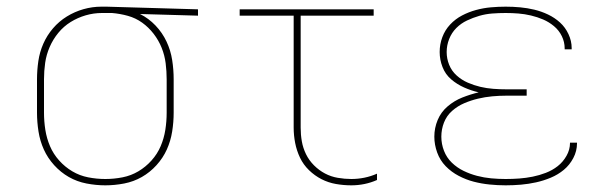

<svg xmlns="http://www.w3.org/2000/svg" viewBox="-20 -548 1840 576"><path d="M296 8Q268 8 239.5 2.5Q211 -3 186.5 -17Q162 -31 142.5 -52.5Q123 -74 111.5 -99.5Q100 -125 95.5 -153.5Q91 -182 91 -210V-310Q91 -337 95 -364.5Q99 -392 110 -417Q121 -442 139 -463Q157 -484 180.5 -498.5Q204 -513 230.5 -520.5Q257 -528 284 -528H300L574 -520V-501L400 -506Q426 -493 446.5 -471.5Q467 -450 479.5 -423.5Q492 -397 496.5 -368Q501 -339 501 -310V-210Q501 -182 496.5 -153.5Q492 -125 480.5 -99.5Q469 -74 449.5 -52.5Q430 -31 405.5 -17Q381 -3 352.5 2.5Q324 8 296 8ZM296 -11Q322 -11 347.5 -16Q373 -21 395 -34Q417 -47 434.5 -66.5Q452 -86 462 -109.5Q472 -133 476 -158.5Q480 -184 480 -210V-310Q480 -334 477 -358Q474 -382 465 -404.5Q456 -427 441 -446.5Q426 -466 406.5 -480Q387 -494 363.5 -500.5Q340 -507 316 -509H286Q261 -509 237 -502Q213 -495 192 -482Q171 -469 155 -449.5Q139 -430 129 -407Q119 -384 115.5 -359.5Q112 -335 112 -310V-210Q112 -184 116 -158.5Q120 -133 130 -109.5Q140 -86 157.5 -66.5Q175 -47 197 -34Q219 -21 244.5 -16Q270 -11 296 -11Z M1034 8Q1011 8 988 4Q965 0 944.5 -10.5Q924 -21 907 -37.5Q890 -54 880 -75Q870 -96 865.5 -119Q861 -142 861 -165V-501H699V-520H1101V-501H882V-165Q882 -144 885.5 -124Q889 -104 898 -85.5Q907 -67 922 -52Q937 -37 955 -27.5Q973 -18 993.5 -14.5Q1014 -11 1034 -11Q1054 -11 1073.5 -15Q1093 -19 1111 -27V-8Q1093 0 1073.5 4Q1054 8 1034 8Z M1497 8Q1473 8 1448.5 5.5Q1424 3 1401 -3Q1378 -9 1356 -20.5Q1334 -32 1317 -49.5Q1300 -67 1291.5 -90.5Q1283 -114 1283 -138Q1283 -164 1293 -188Q1303 -212 1323 -229Q1343 -246 1367 -255.5Q1391 -265 1416 -271Q1394 -276 1372.5 -285.5Q1351 -295 1333.5 -310Q1316 -325 1307.5 -347Q1299 -369 1299 -392Q1299 -415 1307 -436.5Q1315 -458 1330.5 -474.5Q1346 -491 1366 -501.5Q1386 -512 1408 -518Q1430 -524 1452.5 -526Q1475 -528 1497 -528Q1519 -528 1540.5 -526Q1562 -524 1583 -519Q1604 -514 1624 -504.5Q1644 -495 1660 -480.5Q1676 -466 1685.5 -445.5Q1695 -425 1695 -404V-400H1674V-403Q1674 -422 1665.5 -439.5Q1657 -457 1642 -469.5Q1627 -482 1609.5 -489.5Q1592 -497 1573 -501.5Q1554 -506 1535 -507.5Q1516 -509 1497 -509Q1477 -509 1457 -507.5Q1437 -506 1418 -500.5Q1399 -495 1381 -486.5Q1363 -478 1349 -464Q1335 -450 1327.5 -431Q1320 -412 1320 -392Q1320 -372 1327.5 -353.5Q1335 -335 1350 -321.5Q1365 -308 1383.5 -300Q1402 -292 1421 -287.5Q1440 -283 1460 -281.5Q1480 -280 1500 -280H1560V-261H1500Q1478 -261 1456.5 -259Q1435 -257 1414 -252Q1393 -247 1373 -238.5Q1353 -230 1336.5 -215.5Q1320 -201 1312 -180.5Q1304 -160 1304 -138Q1304 -116 1312 -95.5Q1320 -75 1335.5 -60Q1351 -45 1370.5 -35.5Q1390 -26 1411 -20.5Q1432 -15 1453.5 -13Q1475 -11 1497 -11Q1518 -11 1538 -12.5Q1558 -14 1578 -18Q1598 -22 1617.5 -29.5Q1637 -37 1653 -49.5Q1669 -62 1679.5 -80.5Q1690 -99 1690 -119V-120H1711V-118Q1711 -95 1700 -74Q1689 -53 1671.5 -38.5Q1654 -24 1632.5 -15Q1611 -6 1588.5 -1Q1566 4 1543 6Q1520 8 1497 8Z"/></svg>

Font: Iosevka Thin Extended
Style: Regular
Weight: 100
Width: 7
Monospace: yes
Designer: Belleve Invis
Foundry: Belleve Invis
Version: Version 32.5.0; ttfautohint (v1.8.4)